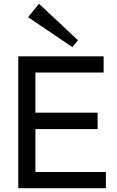

<svg xmlns="http://www.w3.org/2000/svg" viewBox="-20 -999 623 1019"><path d="M77 0V-700H530V-614H168V-401H498V-314H168V-86H542V0ZM364 -749 129 -908 187 -979 394 -785Z"/></svg>

Font: Zen Kaku Gothic New Medium
Style: Regular
Weight: 500
Designer: Yoshimichi Ohira
Foundry: Positype
Version: Version 1.002